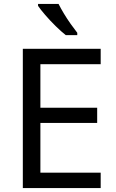

<svg xmlns="http://www.w3.org/2000/svg" viewBox="-20 -964 596 984"><path d="M496 0H97V-714H496V-635H187V-412H478V-334H187V-79H496ZM280 -944Q291 -922 307.5 -894.5Q324 -867 342.5 -841Q361 -815 376 -796V-784H317Q294 -802 265 -830.5Q236 -859 211.5 -887.5Q187 -916 175 -934V-944Z"/></svg>

Font: Noto Sans Bengali UI
Style: Regular
Weight: 400
Designer: Jelle Bosma - Monotype Design Team
Foundry: Monotype Imaging Inc.
Version: Version 2.003; ttfautohint (v1.8.4.7-5d5b)